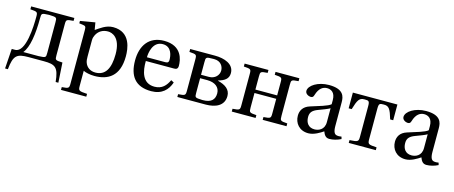

<svg xmlns="http://www.w3.org/2000/svg" viewBox="-43 -1019 4213 1782"><g transform="rotate(15 2063.5 -128.0)"><path d="M8 158H35C49 21 79 0 192 0H337C450 0 480 21 494 158H520L508 -33C438 -36 437 -37 437 -85V-379C437 -427 440 -428 508 -433V-461H93V-433C161 -428 164 -427 164 -379C164 -290 156 -33 53 -33H21ZM132 -33C182 -92 201 -225 201 -376C201 -424 202 -425 272 -428H278C348 -425 349 -424 349 -376V-85C349 -37 348 -36 278 -33Z M561 189V216H804V189C725 184 719 182 719 134V-10C739 1 784 11 827 11C954 11 1062 -47 1062 -241C1062 -308 1050 -472 879 -472C810 -472 756 -426 719 -402L707 -472L565 -448V-425L601 -420C625 -416 631 -412 631 -378V134C631 182 627 184 561 189ZM719 -148V-302C719 -326 724 -338 732 -355C754 -398 793 -421 843 -421C881 -421 965 -397 965 -235C965 -97 921 -22 827 -22C778 -22 741 -47 726 -90C720 -107 719 -126 719 -148Z M1154 -227C1154 -78 1218 11 1371 11C1475 11 1529 -47 1554 -121L1526 -136C1500 -81 1464 -37 1390 -37C1273 -37 1250 -149 1252 -247H1523C1543 -247 1560 -252 1560 -283C1560 -338 1542 -472 1370 -472C1223 -472 1154 -368 1154 -227ZM1253 -283C1253 -322 1267 -439 1365 -439C1452 -439 1462 -350 1462 -313C1462 -295 1456 -283 1430 -283Z M1621 0H1893C1984 0 2068 -33 2068 -128C2068 -192 2018 -225 1947 -243V-246C2004 -262 2044 -286 2044 -342C2044 -430 1949 -461 1860 -461H1621V-433C1689 -428 1692 -427 1692 -379V-82C1692 -34 1689 -32 1621 -27ZM1780 -85V-223H1849C1923 -223 1970 -187 1970 -128C1970 -68 1937 -33 1857 -33H1850C1780 -36 1780 -37 1780 -85ZM1780 -256V-376C1780 -424 1780 -428 1850 -428H1862C1923 -428 1951 -383 1951 -342C1951 -299 1916 -256 1855 -256Z M2144 0H2373V-27C2305 -32 2303 -34 2303 -82V-221H2512V-82C2512 -34 2509 -32 2441 -27V0H2670V-27C2602 -32 2600 -34 2600 -82V-379C2600 -427 2602 -428 2670 -433V-461H2441V-433C2509 -428 2512 -427 2512 -379V-254H2303V-379C2303 -427 2305 -428 2373 -433V-461H2144V-433C2212 -428 2215 -427 2215 -379V-82C2215 -34 2212 -32 2144 -27Z M2746 -122C2746 -52 2793 11 2881 11C2936 11 2991 -25 3021 -45C3034 -10 3050 11 3083 11C3118 11 3158 1 3194 -17L3188 -39C3175 -36 3154 -35 3140 -39C3123 -43 3107 -60 3107 -119V-347C3107 -402 3095 -472 2953 -472C2847 -472 2763 -417 2763 -365C2763 -335 2798 -321 2816 -321C2836 -321 2841 -331 2846 -347C2867 -417 2905 -439 2943 -439C2980 -439 3022 -420 3022 -345V-306C2998 -282 2907 -258 2833 -234C2765 -213 2746 -166 2746 -122ZM2841 -135C2841 -179 2861 -202 2914 -222C2952 -236 3001 -254 3022 -267V-134C3022 -58 2964 -39 2927 -39C2869 -39 2841 -80 2841 -135Z M3184 -310H3213C3241 -404 3256 -428 3303 -428H3309C3344 -428 3354 -426 3354 -376V-82C3354 -34 3347 -32 3268 -27V0H3528V-27C3449 -32 3442 -34 3442 -82V-376C3442 -426 3452 -428 3487 -428H3493C3540 -428 3555 -404 3583 -310H3612V-461H3184Z M3679 -122C3679 -52 3726 11 3814 11C3869 11 3924 -25 3954 -45C3967 -10 3983 11 4016 11C4051 11 4091 1 4127 -17L4121 -39C4108 -36 4087 -35 4073 -39C4056 -43 4040 -60 4040 -119V-347C4040 -402 4028 -472 3886 -472C3780 -472 3696 -417 3696 -365C3696 -335 3731 -321 3749 -321C3769 -321 3774 -331 3779 -347C3800 -417 3838 -439 3876 -439C3913 -439 3955 -420 3955 -345V-306C3931 -282 3840 -258 3766 -234C3698 -213 3679 -166 3679 -122ZM3774 -135C3774 -179 3794 -202 3847 -222C3885 -236 3934 -254 3955 -267V-134C3955 -58 3897 -39 3860 -39C3802 -39 3774 -80 3774 -135Z"/></g></svg>

Font: erewhon
Style: Regular
Weight: 400
Version: Version 1.0.0